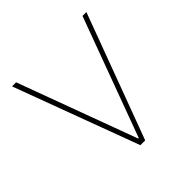

<svg xmlns="http://www.w3.org/2000/svg" viewBox="-141 -620 734 734"><g transform="rotate(-45 226.0 -253.0)"><path d="M213 0H239L427 -506H406L228 -24H225L47 -506H25Z"/></g></svg>

Font: IBM Plex Sans Thai Looped Thin
Style: Regular
Weight: 100
Designer: Mike Abbink, Paul van der Laan, Pieter van Rosmalen, Ben Mitchell, Mark Frömberg
Foundry: Bold Monday
Version: Version 1.1